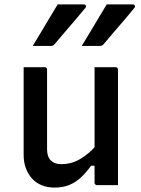

<svg xmlns="http://www.w3.org/2000/svg" viewBox="-20 -838 640 869"><path d="M182 -534Q186 -534 188 -532.5Q190 -531 191.5 -529Q193 -527 193 -523Q193 -478 193 -431.5Q193 -385 193 -339Q193 -293 193 -248.5Q193 -204 193 -162Q193 -129 210 -112Q227 -95 256 -95Q279 -95 300.5 -100.5Q322 -106 342.5 -118Q363 -130 383.5 -147.5Q404 -165 423 -191V-88H392Q371 -58 347 -35.5Q323 -13 294 -1Q265 11 227 11Q195 11 169 0.5Q143 -10 125 -30Q107 -50 97 -77Q87 -104 87 -137Q87 -182 87 -226.5Q87 -271 87 -316.5Q87 -362 87 -406Q87 -438 87 -470Q87 -502 87 -534Q111 -534 135 -534Q159 -534 182 -534ZM503 -534Q507 -534 509 -532.5Q511 -531 512.5 -529Q514 -527 514 -523Q514 -452 514 -381.5Q514 -311 514 -240Q514 -169 514 -99Q514 -78 514 -60Q514 -42 514 -26.5Q514 -11 514 0Q498 0 481.5 0Q465 0 449.5 0Q434 0 419 0Q416 0 413.5 -1.5Q411 -3 409.5 -5Q408 -7 408 -11Q408 -98 408 -185.5Q408 -273 408 -360Q408 -447 408 -534Q425 -534 440.5 -534Q456 -534 472 -534Q488 -534 503 -534ZM241 -818Q275 -818 301 -818Q327 -818 359 -818Q366 -818 368.5 -812.5Q371 -807 366 -802Q342 -773 321 -748Q300 -723 277.5 -697.5Q255 -672 227 -638Q225 -635 220.5 -632.5Q216 -630 210 -630Q187 -630 167.5 -630Q148 -630 128 -630Q147 -661 165.5 -692Q184 -723 203 -755Q222 -787 241 -818ZM463 -818Q497 -818 523 -818Q549 -818 581 -818Q588 -818 590.5 -812.5Q593 -807 588 -802Q564 -773 543 -748Q522 -723 499.5 -697.5Q477 -672 449 -638Q447 -635 442.5 -632.5Q438 -630 432 -630Q409 -630 389.5 -630Q370 -630 350 -630Q369 -661 387.5 -692Q406 -723 425 -755Q444 -787 463 -818Z"/></svg>

Font: Recursive Monospace Medium
Style: Regular
Weight: 500
Version: Version 1.047